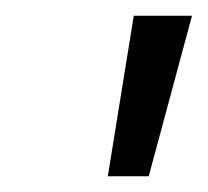

<svg xmlns="http://www.w3.org/2000/svg" viewBox="-20 -721 264 244"><path d="M117 -497 150 -701H224L169 -497Z"/></svg>

Font: Red Hat Display
Style: Italic
Weight: 400
Italic angle: -12°
Designer: Pentagram / MCKL
Foundry: Pentagram / MCKL
Version: Version 1.003; Red Hat Display Italic